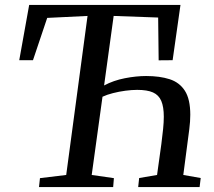

<svg xmlns="http://www.w3.org/2000/svg" viewBox="-20 -763 872 783"><path d="M139 0 143 -36.5 250 -49.5 337 -698 172.5 -690 114.5 -517.5H58.5L99 -743H716L684 -517.5L627 -517L625 -691.5L443.5 -698L404.5 -414.5Q443 -435 489.2 -444Q535.5 -453 576 -453Q631.5 -453 671.8 -440Q712 -427 734 -392.8Q756 -358.5 756 -295Q756 -281.5 755 -267Q754 -252.5 752 -236.5L727.5 -49.5L798.5 -37L794 0H543.5L547.5 -37L620.5 -49.5L638 -175.5Q642.5 -209.5 645.2 -237Q648 -264.5 648 -287Q648 -327 637.8 -351.2Q627.5 -375.5 604 -386Q580.5 -396.5 539.5 -396.5Q517.5 -396.5 491.2 -393Q465 -389.5 440.5 -383.2Q416 -377 398 -368.5L354 -49.5L444.5 -36.5L441.5 0Z"/></svg>

Font: Merriweather 36pt
Style: Italic
Weight: 400
Italic angle: -7.8°
Version: Version 2.101